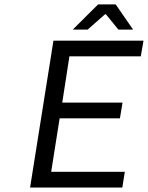

<svg xmlns="http://www.w3.org/2000/svg" viewBox="-20 -843 665 863"><path d="M307.1 -710 420.9 -823.2H500L578.1 -710H512.2L456.1 -778.8H452.1L374 -710ZM115.2 0 220.2 -660.2H625L612.8 -589.8H292L259.8 -381.8H530.8L519 -311H248L210 -70.8H541L529.8 0Z"/></svg>

Font: Office Code Pro Italic
Style: Regular
Weight: 400
Italic angle: -9°
Designer: Nathan Rutzky & Paul D. Hunt
Foundry: Adobe Systems Incorporated
Version: Version 1.004;PS 001.004;hotconv 1.0.70;makeotf.lib2.5.58329